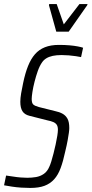

<svg xmlns="http://www.w3.org/2000/svg" viewBox="-32 -917 451 945"><path d="M117 8Q97 8 73 6.5Q49 5 26.5 1.5Q4 -2 -12 -5L-2 -53Q14 -51 32.5 -48Q51 -45 69.5 -43.5Q88 -42 102 -42Q124 -42 145 -45.5Q166 -49 183.5 -61Q201 -73 211 -97Q215 -105 220.5 -122.5Q226 -140 231.5 -162Q237 -184 242 -206.5Q247 -229 250 -248.5Q253 -268 253 -278Q253 -294 247.5 -302.5Q242 -311 231 -316Q220 -321 200 -325L113 -347Q89 -353 78.5 -369.5Q68 -386 68 -416Q68 -434 72 -457.5Q76 -481 82 -509Q92 -557 106 -592Q120 -627 140 -650Q160 -673 189 -684.5Q218 -696 258 -696Q286 -696 309.5 -694Q333 -692 351 -688.5Q369 -685 377 -682L367 -636Q358 -638 341.5 -640.5Q325 -643 306.5 -644.5Q288 -646 271 -646Q246 -646 227.5 -642Q209 -638 196 -630Q183 -622 175 -610Q163 -593 154 -567.5Q145 -542 138 -514.5Q131 -487 127.5 -464Q124 -441 124 -430Q124 -409 132.5 -402Q141 -395 160 -390L240 -370Q260 -366 275.5 -357.5Q291 -349 300 -333Q309 -317 309 -287Q309 -278 307 -263.5Q305 -249 301 -226.5Q297 -204 289 -171Q279 -124 266.5 -90Q254 -56 234.5 -34.5Q215 -13 187 -2.5Q159 8 117 8ZM245 -761 209 -891 210 -897H247L282 -797L359 -897H399L397 -891L306 -761Z"/></svg>

Font: Saira ExtraCondensed Light
Style: Italic
Weight: 300
Width: 2
Italic angle: -12°
Designer: Hector Gatti with collaboration of the Omnibus-Type team
Foundry: Omnibus-Type
Version: Version 1.101